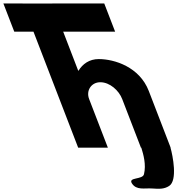

<svg xmlns="http://www.w3.org/2000/svg" viewBox="-301 -880 1087 1144"><path d="M-166.4 -859.5H-280.9L-216.1 -691.5H-101.6L164.8 0H341.8L230 -290C210.4 -341 243.5 -390 296.5 -390C353.5 -390 407.4 -341 427 -290L538.8 0H541C553.4 40 570.9 101 556.9 158C549 192 460 174 485.1 213C512.2 255 560.5 240 604.6 243C647.8 246 676.6 247.4 706.8 228C758.1 195 728.5 48 715 0H715.8L585.5 -338C530.4 -481 381.3 -528 287.3 -528C231.3 -528 191.5 -499 166.9 -459H164.9L75.4 -691.5H384.9L320.1 -859.5H10.6L10.8 -859H-166.2Z"/></svg>

Font: Hussar
Style: BdOpOblFour
Weight: 700
Foundry: Cannot Into Space Fonts
Version: Version 2.00